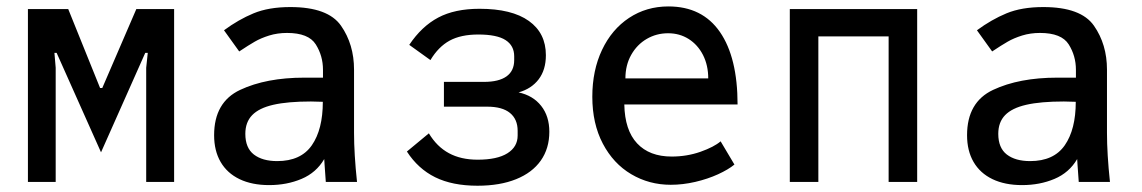

<svg xmlns="http://www.w3.org/2000/svg" viewBox="-20 -580 3640 612"><path d="M69 -551H197.5L299 -299.5H306L414.5 -551H535V0H446V-364L451 -411.5H443L302 -94.5L160.5 -411.5H153.5L157.5 -364V0H69Z M662.5 -149Q662.5 -254.5 745.5 -293.5Q828.5 -332.5 950 -332.5H1009.5V-357.5Q1009.5 -402 986.5 -438.5Q963.5 -475 895 -475Q864.5 -475 838 -466.8Q811.5 -458.5 792 -447.2Q772.5 -436 742.5 -416L694 -483.5Q740 -517.5 788.2 -537.5Q836.5 -557.5 905.5 -557.5Q1025.5 -557.5 1067 -498Q1108.5 -438.5 1108.5 -358V-156.5Q1108.5 -89.5 1118 0H1018.5Q1016.5 -21.5 1014.5 -56.5L1013.5 -73Q988 -29.5 941.2 -9.8Q894.5 10 838 10Q783 10 743.5 -9Q704 -28 683.2 -63.8Q662.5 -99.5 662.5 -149ZM1009 -255.5 971 -256.5Q897 -256.5 851.2 -246Q805.5 -235.5 783.8 -213Q762 -190.5 762 -153.5Q762 -108.5 789.2 -87.5Q816.5 -66.5 863.5 -66.5Q939 -66.5 974 -117Q1009 -167.5 1009 -255.5Z M1277 -97 1347 -155Q1372.5 -112.5 1410.8 -91.8Q1449 -71 1502.5 -71Q1565 -71 1597.5 -91.5Q1630 -112 1630 -148V-163Q1630 -200 1605.5 -220Q1581 -240 1533 -240H1395V-319H1523Q1570 -319 1594.5 -336.5Q1619 -354 1619 -388.5V-400.5Q1619 -434.5 1591.5 -452.2Q1564 -470 1504.5 -470Q1449 -470 1413.2 -450.5Q1377.5 -431 1352 -388.5L1284.5 -437Q1324 -496 1376.8 -524Q1429.5 -552 1508.5 -552Q1611.5 -552 1665.8 -513.2Q1720 -474.5 1720 -404Q1720 -357.5 1697 -327.2Q1674 -297 1633 -285.5Q1679 -275.5 1705 -242.5Q1731 -209.5 1731 -160Q1731 -107 1703.8 -68.2Q1676.5 -29.5 1625 -8.8Q1573.5 12 1502 12Q1422 12 1367.2 -15Q1312.5 -42 1277 -97Z M1868 -271.5Q1868 -355.5 1899 -421Q1930 -486.5 1985.2 -523Q2040.5 -559.5 2110.5 -559.5Q2218.5 -559.5 2274.8 -478Q2331 -396.5 2331 -247H1970Q1971.5 -165 2010.8 -123Q2050 -81 2121 -81Q2169.5 -81 2212.8 -96.2Q2256 -111.5 2277 -129.5L2321 -55.5Q2301.5 -39.5 2268.8 -24.5Q2236 -9.5 2196.2 -0.2Q2156.5 9 2118 9Q2049 9 1992 -24.8Q1935 -58.5 1901.5 -122.2Q1868 -186 1868 -271.5ZM2109.5 -474Q2072.5 -474 2041.5 -456Q2010.5 -438 1992 -405.2Q1973.5 -372.5 1973.5 -330H2237.5Q2237.5 -372 2220.8 -404.8Q2204 -437.5 2175 -455.8Q2146 -474 2109.5 -474Z M2497.5 -551H2903.5V0H2812.5V-464H2588.5V0H2497.5Z M3062.5 -149Q3062.5 -254.5 3145.5 -293.5Q3228.5 -332.5 3350 -332.5H3409.5V-357.5Q3409.5 -402 3386.5 -438.5Q3363.5 -475 3295 -475Q3264.5 -475 3238 -466.8Q3211.5 -458.5 3192 -447.2Q3172.5 -436 3142.5 -416L3094 -483.5Q3140 -517.5 3188.2 -537.5Q3236.5 -557.5 3305.5 -557.5Q3425.5 -557.5 3467 -498Q3508.5 -438.5 3508.5 -358V-156.5Q3508.5 -89.5 3518 0H3418.5Q3416.5 -21.5 3414.5 -56.5L3413.5 -73Q3388 -29.5 3341.2 -9.8Q3294.5 10 3238 10Q3183 10 3143.5 -9Q3104 -28 3083.2 -63.8Q3062.5 -99.5 3062.5 -149ZM3409 -255.5 3371 -256.5Q3297 -256.5 3251.2 -246Q3205.5 -235.5 3183.8 -213Q3162 -190.5 3162 -153.5Q3162 -108.5 3189.2 -87.5Q3216.5 -66.5 3263.5 -66.5Q3339 -66.5 3374 -117Q3409 -167.5 3409 -255.5Z"/></svg>

Font: JuliaMono Medium
Style: Regular
Weight: 500
Monospace: yes
Designer: cormullion
Foundry: corm
Version: Version 0.054; ttfautohint (v1.8.4)